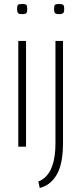

<svg xmlns="http://www.w3.org/2000/svg" viewBox="-20 -738 409 966"><path d="M91 -667Q76 -667 71 -672Q66 -677 66 -693Q66 -709 70.5 -713.5Q75 -718 91 -718Q108 -718 112.5 -713.5Q117 -709 117 -693Q117 -677 112.5 -672Q108 -667 91 -667ZM72 0V-532H111V0ZM297 -532V-16Q297 66 276.5 117.5Q256 169 214 194Q209 197 203 199.5Q197 202 191.5 204Q186 206 180 208L173 175Q179 173 184.5 170Q190 167 196 163Q227 141 243 96.5Q259 52 259 -17V-532ZM277 -667Q262 -667 257 -672Q252 -677 252 -693Q252 -709 256.5 -713.5Q261 -718 277 -718Q293 -718 298 -713.5Q303 -709 303 -693Q303 -677 298 -672Q293 -667 277 -667Z"/></svg>

Font: Georama ExtraCondensed Thin ExtraLight
Style: Regular
Weight: 250
Version: Version 1.001